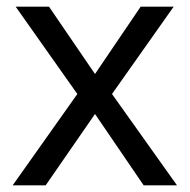

<svg xmlns="http://www.w3.org/2000/svg" viewBox="-20 -556 569 576"><path d="M212 -274 27 -536H127L265 -334L402 -536H501L316 -274L511 0H411L265 -214L117 0H18Z"/></svg>

Font: hindi25
Style: Book
Weight: 400
Designer: Jelle Bosma - Monotype Design Team
Foundry: Monotype Imaging Inc.
Version: Version 2.003